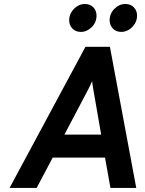

<svg xmlns="http://www.w3.org/2000/svg" viewBox="-20 -932 719 952"><path d="M27.4 0 403.8 -700H525L655.6 0H527.6L500.8 -150.4H241.2L161.6 0ZM299.4 -264.6H481.6L445.6 -472Q444.4 -478.5 442.4 -489.9Q440.4 -501.3 438.8 -512.5Q437.1 -523.7 436.6 -529.4Q434.1 -523.4 429.2 -512.9Q424.4 -502.4 419 -491.7Q413.7 -481 409.8 -474.2ZM581.8 -773.8Q555.1 -773.8 539.4 -790.6Q523.6 -807.5 523.6 -831.4Q523.6 -864.7 547.5 -888.5Q571.3 -912.2 601.2 -912.2Q627.9 -912.2 643.8 -895.6Q659.6 -879 659.6 -854.6Q659.6 -832.2 648.3 -814Q637 -795.7 619.1 -784.8Q601.2 -773.8 581.8 -773.8ZM380.8 -773.8Q354.7 -773.8 338.9 -790.6Q323 -807.5 323 -831.4Q323 -853.8 334.3 -872Q345.6 -890.3 363.2 -901.2Q380.8 -912.2 399.6 -912.2Q427.3 -912.2 442.9 -895.6Q458.6 -879 458.6 -854.6Q458.6 -821 434.7 -797.4Q410.8 -773.8 380.8 -773.8Z"/></svg>

Font: Overpass
Style: Italic
Weight: 400
Italic angle: -10°
Designer: Delve Withrington, Dave Bailey, Thomas Jockin
Foundry: Delve Fonts LLC
Version: Version 4.000